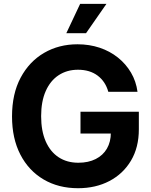

<svg xmlns="http://www.w3.org/2000/svg" viewBox="-20 -968 787 998"><path d="M385.7 10.3Q283.7 10.3 206.3 -35.4Q128.9 -81.1 85.7 -164.8Q42.5 -248.5 42.5 -362.8Q42.5 -480.5 87.4 -564.5Q132.3 -648.4 209.2 -693.1Q286.1 -737.8 382.8 -737.8Q444.3 -737.8 497.8 -720Q551.3 -702.1 592.8 -668.9Q634.3 -635.7 660.9 -590.6Q687.5 -545.4 694.8 -490.7H543Q535.6 -517.6 521.7 -538.6Q507.8 -559.6 487.8 -574.7Q467.8 -589.8 442.1 -597.7Q416.5 -605.5 385.3 -605.5Q328.1 -605.5 284.9 -577.1Q241.7 -548.8 217.8 -494.9Q193.8 -440.9 193.8 -364.3Q193.8 -287.6 217.5 -233.4Q241.2 -179.2 284.7 -150.6Q328.1 -122.1 387.2 -122.1Q439.5 -122.1 477.5 -141.4Q515.6 -160.6 535.9 -195.8Q556.2 -231 556.2 -278.3L588.4 -273.9H398.4V-387.2H701.7V-295.9Q701.7 -201.7 660.9 -133.1Q620.1 -64.5 548.8 -27.1Q477.5 10.3 385.7 10.3ZM324.7 -795.4 396.5 -947.8H533.2L427.2 -795.4Z"/></svg>

Font: Inter 18pt
Style: Bold
Weight: 700
Designer: Rasmus Andersson
Foundry: rsms
Version: Version 4.001;git-66647c0bb